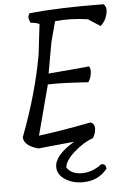

<svg xmlns="http://www.w3.org/2000/svg" viewBox="-61 -771 662 1013"><g transform="rotate(-5 270.0 -265.0)"><path d="M206 -389Q410 -406 422 -408Q431 -395 428 -371Q425 -347 411 -325Q267 -335 197 -332L127 -67Q252 -83 405 -113Q426 -103 425 -78Q424 -53 409 -29Q361 -13 310 31.5Q259 76 256 113Q280 150 336 150Q392 150 440 112Q453 111 459 117Q465 123 467 137Q419 198 336 198Q282 198 242.5 172Q203 146 203 106Q203 44 309 -19L118 0Q42 -21 41 -66Q126 -289 162 -492L181 -653Q167 -662 135 -664Q117 -697 135 -715Q297 -731 526 -728Q546 -713 537 -675Q528 -637 501 -615L438 -656Q348 -670 264 -661L235 -552Z"/></g></svg>

Font: Tillana
Style: Regular
Weight: 400
Designer: Lipi Raval (Devanagari, Latin), Jonny Pinhorn (Latin)
Foundry: Indian Type Foundry
Version: Version 2.003;PS 1.0;hotconv 1.0.79;makeotf.lib2.5.61930; tt